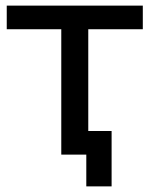

<svg xmlns="http://www.w3.org/2000/svg" viewBox="-20 -550 533 683"><path d="M294 -446V-84H377V113H287V0H198V-446H4V-530H488V-446Z"/></svg>

Font: Montserrat Alternates Medium
Style: Regular
Weight: 500
Designer: Julieta Ulanovsky
Foundry: Julieta Ulanovsky
Version: Version 7.200